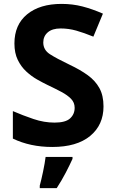

<svg xmlns="http://www.w3.org/2000/svg" viewBox="-20 -744 591 985"><path d="M511 -198Q511 -103 442.5 -46.5Q374 10 248 10Q135 10 46 -33V-174Q97 -152 151.5 -133.5Q206 -115 260 -115Q316 -115 339.5 -136.5Q363 -158 363 -191Q363 -218 344.5 -237Q326 -256 295 -272.5Q264 -289 224 -308Q199 -320 170 -336.5Q141 -353 114.5 -377.5Q88 -402 71 -437Q54 -472 54 -521Q54 -617 119 -670.5Q184 -724 296 -724Q352 -724 402.5 -711Q453 -698 508 -674L459 -556Q410 -576 371 -587Q332 -598 291 -598Q248 -598 225 -578Q202 -558 202 -526Q202 -488 236 -466Q270 -444 337 -412Q392 -386 430.5 -358Q469 -330 490 -292Q511 -254 511 -198ZM352 71Q337 104 317 142.5Q297 181 271 221H184V208Q192 179 201 136Q210 93 214 61H352Z"/></svg>

Font: Noto Sans Tai Tham
Style: Bold
Weight: 700
Designer: Monotype Design Team 2013. Revised by David WIlliams 2020
Foundry: Monotype Imaging Inc.
Version: Version 2.002; ttfautohint (v1.8.4.7-5d5b)